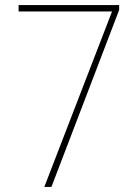

<svg xmlns="http://www.w3.org/2000/svg" viewBox="-20 -734 545 754"><path d="M154 0H182L448 -695V-714H53V-689H420Z"/></svg>

Font: Noto Sans Lao SemiCondensed Thin
Style: Regular
Weight: 100
Width: 4
Designer: Monotype Design Team
Foundry: Monotype Imaging Inc.
Version: Version 2.003